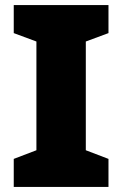

<svg xmlns="http://www.w3.org/2000/svg" viewBox="-20 -734 480 754"><path d="M406 0H34V-110L123 -144V-571L34 -604V-714H406V-604L317 -571V-144L406 -110Z"/></svg>

Font: Noto Sans Cham Black
Style: Regular
Weight: 900
Version: Version 2.002